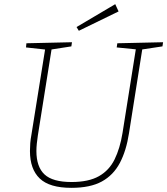

<svg xmlns="http://www.w3.org/2000/svg" viewBox="-20 -896 804 923"><path d="M544 -688 764 -693 761 -673 655 -657 665 -666 600 -255Q587 -171 556 -112.5Q525 -54 469.5 -23.5Q414 7 323 7Q218 7 171 -38Q124 -83 124 -170Q124 -188 125.5 -207.5Q127 -227 131 -248L198 -666L205 -657L105 -668L107 -688L326 -693L323 -673L220 -657L229 -666L162 -245Q159 -225 157 -206Q155 -187 155 -170Q155 -94 194 -57.5Q233 -21 324 -21Q406 -21 455.5 -49Q505 -77 531 -130Q557 -183 569 -257L634 -666L641 -658L541 -668ZM359 -748 348 -766 534 -876 550 -841Z"/></svg>

Font: Bitter Thin ExtraLight
Style: Italic
Weight: 250
Italic angle: -9°
Version: Version 2.002